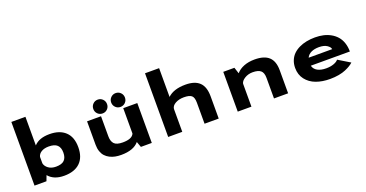

<svg xmlns="http://www.w3.org/2000/svg" viewBox="-36 -1528 4322 2267"><g transform="rotate(-20 2125.0 -394.5)"><path d="M115.5 0V-800H292.5V-440.5Q356 -511 488 -511Q615 -511 685.8 -444.5Q756.5 -378 756.5 -251Q756.5 -123 686.2 -56Q616 11 486.5 11Q356 11 291 -68L265.5 0ZM430 -377Q374 -377 337.5 -355Q301 -333 292.5 -296.5V-215Q300.5 -177 337.8 -150Q375 -123 432 -123Q505 -123 537 -155.2Q569 -187.5 569 -251Q569 -314 536 -345.5Q503 -377 430 -377Z M1163.5 -525.5Q1127 -525.5 1102 -550.5Q1077 -575.5 1077 -612Q1077 -648.5 1102 -673.8Q1127 -699 1163.5 -699Q1199.5 -699 1224.5 -673.8Q1249.5 -648.5 1249.5 -612Q1249.5 -575.5 1224.5 -550.5Q1199.5 -525.5 1163.5 -525.5ZM1388 -525.5Q1352 -525.5 1326.8 -550.5Q1301.5 -575.5 1301.5 -612Q1301.5 -648.5 1326.8 -673.8Q1352 -699 1388 -699Q1424.5 -699 1449.5 -673.8Q1474.5 -648.5 1474.5 -612Q1474.5 -575.5 1449.5 -550.5Q1424.5 -525.5 1388 -525.5ZM1202.5 10Q1162 10 1127 3Q1092 -4 1060.5 -20.2Q1029 -36.5 1006.5 -60.8Q984 -85 971 -122.2Q958 -159.5 958 -206V-501H1133.5V-248.5Q1133.5 -186.5 1163.2 -154.5Q1193 -122.5 1270.5 -122.5Q1388.5 -122.5 1412.5 -182.5V-501H1589V0H1452L1426.5 -70.5Q1359.5 10 1202.5 10Z M1795 0V-800H1972V-438.5Q2047.5 -511 2196.5 -511Q2313.5 -511 2371.8 -455Q2430 -399 2430 -279V0H2252V-264.5Q2252 -330 2224.5 -353.5Q2197 -377 2127.5 -377Q2066 -377 2021 -352Q1976 -327 1972 -287.5V0Z M2669 0V-500H2809L2834.5 -422Q2870.5 -464.5 2929.8 -487.8Q2989 -511 3065.5 -511Q3186 -511 3244 -457Q3302 -403 3302 -290V0H3124.5V-259Q3124.5 -323.5 3093 -350.2Q3061.5 -377 2992 -377Q2935.5 -377 2891.2 -349.5Q2847 -322 2841 -288V0Z M4128 -86Q4110 -69 4085.5 -54Q4061 -39 4024.5 -23.2Q3988 -7.5 3936.8 1.8Q3885.5 11 3827.5 11Q3729 11 3652.2 -17.5Q3575.5 -46 3528.8 -106.5Q3482 -167 3482 -252.5Q3482 -304 3499.8 -347Q3517.5 -390 3548.8 -420.2Q3580 -450.5 3623.2 -471.2Q3666.5 -492 3717 -502Q3767.5 -512 3824.5 -512Q3879 -512 3927.8 -501.2Q3976.5 -490.5 4018.5 -467Q4060.5 -443.5 4091 -409.2Q4121.5 -375 4138.8 -325.2Q4156 -275.5 4156 -214.5H3665Q3676.5 -169 3718.8 -146Q3761 -123 3827.5 -123Q3881 -123 3922 -137.8Q3963 -152.5 3980.5 -175.5ZM3829 -388Q3772.5 -388 3732 -369.2Q3691.5 -350.5 3673.5 -312H3969Q3966.5 -338 3930 -363Q3893.5 -388 3829 -388Z"/></g></svg>

Font: League Mono Wide
Style: Bold
Weight: 700
Width: 8
Designer: Tyler Finck
Foundry: The League of Moveable Type / Tyler Finck
Version: Version 2.210